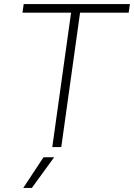

<svg xmlns="http://www.w3.org/2000/svg" viewBox="-20 -720 656 940"><path d="M96 -700H616L610 -658H372L280 0H236L328 -658H90ZM193 50H245L136 200H94Z"/></svg>

Font: Retni Sans Light
Style: Italic
Weight: 300
Italic angle: -8°
Designer: Vitaly Kuzmin
Foundry: ParaType Ltd.
Version: Version 1.00;June 10, 2019;FontCreator 11.5.0.2425 64-bit; t